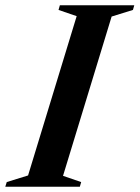

<svg xmlns="http://www.w3.org/2000/svg" viewBox="-52 -705 527 725"><path d="M237.5 -644 169 -667.5 174 -685H455L450 -667.5L369.5 -642.5L186 -41L254.5 -17.5L249.5 0H-32L-26.5 -17.5L54 -42.5Z"/></svg>

Font: Newsreader 36pt SemiBold
Style: Italic
Weight: 600
Italic angle: -17°
Designer: Hugues Gentile
Foundry: Production Type
Version: Version 1.003